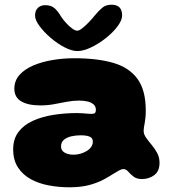

<svg xmlns="http://www.w3.org/2000/svg" viewBox="-20 -728 734 816"><path d="M274.5 68Q231 68 188.5 60.2Q146 52.5 111.8 34Q77.5 15.5 56.8 -15.8Q36 -47 36 -93.5Q36 -137.5 58.5 -167.2Q81 -197 119.5 -214.5Q158 -232 206.8 -239.8Q255.5 -247.5 308 -247.5Q320 -247.5 331.8 -246.5Q343.5 -245.5 353.5 -244.8Q363.5 -244 369 -244Q379.5 -244 383.5 -248Q387.5 -252 387.5 -260.5Q387.5 -266.5 386 -271.2Q384.5 -276 381.5 -280.2Q378.5 -284.5 374 -287Q365 -294 349.5 -297.2Q334 -300.5 315.5 -300.5Q291 -300.5 264.2 -295.5Q237.5 -290.5 209.5 -285.2Q181.5 -280 152 -280Q99.5 -280 70.2 -297.2Q41 -314.5 41 -351Q41 -385 62.8 -409.5Q84.5 -434 121.5 -449.8Q158.5 -465.5 203.8 -473Q249 -480.5 295.5 -480.5Q393 -480.5 460.8 -461Q528.5 -441.5 564 -393.2Q599.5 -345 599.5 -258.5Q599.5 -241 598.2 -228Q597 -215 595 -205Q593 -195 591.8 -187.2Q590.5 -179.5 590.5 -172Q590.5 -157.5 600.5 -143.2Q610.5 -129 624 -113Q637.5 -97 647.8 -78.2Q658 -59.5 658 -36Q658 -0.5 635.8 16.2Q613.5 33 583 33Q561 33 547.5 22.5Q534 12 524.8 1.2Q515.5 -9.5 504.5 -9.5Q497 -9.5 486.8 -4Q476.5 1.5 463 10Q447 20.5 422 34.2Q397 48 360.8 58Q324.5 68 274.5 68ZM292 -70.5Q307 -70.5 321.2 -74.5Q335.5 -78.5 347.8 -85.8Q360 -93 367.2 -103.2Q374.5 -113.5 374.5 -126Q374.5 -137 368 -142.8Q361.5 -148.5 349.5 -150.8Q337.5 -153 322.5 -153Q303 -153 283.8 -148.8Q264.5 -144.5 252 -134.2Q239.5 -124 239.5 -106Q239.5 -93 247 -85.5Q254.5 -78 266.2 -74.2Q278 -70.5 292 -70.5ZM308.5 -511Q285 -511 254.2 -527Q223.5 -543 195 -567.5Q166.5 -592 147.8 -617.5Q129 -643 129 -661.5Q129 -683 141 -694.5Q153 -706 172 -706Q197.5 -706 212 -693Q226.5 -680 239 -658.5Q247.5 -645 260.5 -630.8Q273.5 -616.5 286.5 -607Q299.5 -597.5 308 -597.5Q316.5 -597.5 330 -608.2Q343.5 -619 358 -634Q372.5 -649 383 -662.5Q399.5 -682.5 414.8 -695.2Q430 -708 454 -708Q499 -708 499 -662.5Q499 -642 479.5 -616Q460 -590 429.8 -566Q399.5 -542 367 -526.5Q334.5 -511 308.5 -511Z"/></svg>

Font: Gluten ExtraBold
Style: Regular
Weight: 800
Designer: Tyler Finck
Foundry: Etcetera Type Company
Version: Version 1.300